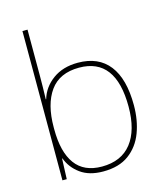

<svg xmlns="http://www.w3.org/2000/svg" viewBox="-114 -847 811 944"><g transform="rotate(-15 291.5 -375.0)"><path d="M115 -525Q115 -501 114.5 -466Q114 -431 113 -406H115Q132 -464 183.5 -501.5Q235 -539 311 -539Q416 -539 470 -469.5Q524 -400 524 -266Q524 -190 500.5 -127.5Q477 -65 426.5 -27.5Q376 10 295 10Q224 10 179.5 -22.5Q135 -55 117 -104H115L111 0H89V-760H115ZM311 -514Q211 -514 163 -447Q115 -380 115 -263V-253Q115 -137 159.5 -76Q204 -15 295 -15Q394 -15 445.5 -80.5Q497 -146 497 -266Q497 -514 311 -514Z"/></g></svg>

Font: Noto Sans Khmer UI Thin
Style: Regular
Weight: 100
Designer: Danh Hong and the Monotype Design Team
Foundry: Monotype Imaging Inc.
Version: Version 2.002; ttfautohint (v1.8.4.7-5d5b)